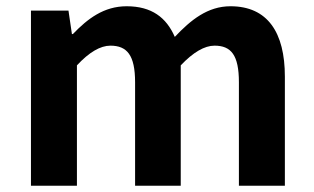

<svg xmlns="http://www.w3.org/2000/svg" viewBox="-20 -594 1004 614"><path d="M79 0H226V-385C265 -427 301 -448 333 -448C386 -448 412 -418 412 -331V0H558V-385C598 -427 634 -448 666 -448C719 -448 744 -418 744 -331V0H891V-349C891 -490 836 -574 717 -574C644 -574 590 -530 539 -476C512 -538 465 -574 385 -574C312 -574 260 -534 213 -485H210L199 -560H79Z"/></svg>

Font: Noto Sans JP
Style: Bold
Weight: 700
Designer: Ryoko NISHIZUKA  (kana, bopomofo & ideographs); Paul D. Hunt (Latin, Greek & Cyrillic); Sandoll Communications , Soo-you
Foundry: Adobe
Version: Version 2.002;hotconv 1.0.116;makeotfexe 2.5.65601